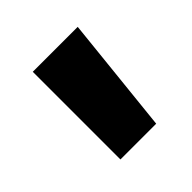

<svg xmlns="http://www.w3.org/2000/svg" viewBox="-90 -754 429 429"><g transform="rotate(-45 125.0 -539.5)"><path d="M205 -678 176 -401H63V-678Z"/></g></svg>

Font: Kantumruy Pro
Style: Bold
Weight: 700
Version: Version 1.002